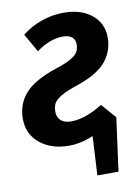

<svg xmlns="http://www.w3.org/2000/svg" viewBox="-81 -600 590 815"><g transform="rotate(-10 214.0 -192.5)"><path d="M339 -132 394 -69 363 160H272L281 -8Q227 15 176 15Q100 15 51 -25Q2 -65 2 -132Q2 -194 41.5 -239.5Q81 -285 180 -318Q224 -332 246 -345.5Q268 -359 275 -372.5Q282 -386 282 -404Q282 -424 268.5 -435Q255 -446 230 -446Q174 -446 115 -403L70 -482Q109 -513 155.5 -529Q202 -545 250 -545Q326 -545 371.5 -507.5Q417 -470 417 -410Q417 -351 380.5 -306.5Q344 -262 255 -232Q207 -216 182.5 -201.5Q158 -187 150.5 -172Q143 -157 143 -137Q143 -113 158.5 -99Q174 -85 203 -85Q263 -85 339 -132Z"/></g></svg>

Font: Fira Sans Condensed SemiBold
Style: Italic
Weight: 600
Width: 3
Italic angle: -8°
Designer: bBox Type GmbH & Carrois Corporate GbR & Edenspiekermann AG
Foundry: bBox Type GmbH & Carrois Corporate GbR & Edenspiekermann AG
Version: Version 4.301